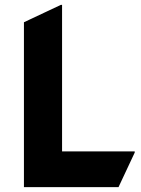

<svg xmlns="http://www.w3.org/2000/svg" viewBox="-20 -767 577 787"><path d="M78.1 0V-675.8L229.5 -747.1H234.4V-146.5H532.2V-141.6L465.8 0Z"/></svg>

Font: Nova Round
Style: Bold
Weight: 700
Designer: Wojciech Kalinowski "wmk69" (wmk69@o2.pl)
Foundry: Wojciech Kalinowski "wmk69" (wmk69@o2.pl)
Version: Version 3.1.0; 2021-05-23